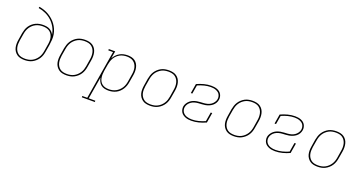

<svg xmlns="http://www.w3.org/2000/svg" viewBox="-43 -1553 4887 2586"><g transform="rotate(20 2400.0 -260.0)"><path d="M247 8Q217 8 189 2Q161 -4 139 -19.5Q117 -35 101.5 -58Q86 -81 79.5 -108.5Q73 -136 73.5 -165Q74 -194 79 -223L95 -323Q100 -350 109 -376.5Q118 -403 133.5 -426.5Q149 -450 171.5 -469.5Q194 -489 219.5 -501Q245 -513 272 -518Q299 -523 325 -523Q350 -523 374 -519Q398 -515 418 -504.5Q438 -494 454 -477.5Q470 -461 481 -440Q472 -495 446 -542Q420 -589 381.5 -625Q343 -661 294 -684Q245 -707 189 -716L192 -735Q230 -729 266 -716.5Q302 -704 333.5 -685Q365 -666 392.5 -641.5Q420 -617 441.5 -587.5Q463 -558 478 -524Q493 -490 499.5 -452.5Q506 -415 503.5 -375.5Q501 -336 495 -297L478 -197Q474 -170 465 -143Q456 -116 440.5 -92Q425 -68 402.5 -48Q380 -28 354.5 -15Q329 -2 301 3Q273 8 247 8ZM248 -11Q272 -11 297 -15.5Q322 -20 345.5 -32Q369 -44 389 -62.5Q409 -81 423.5 -103.5Q438 -126 446 -150.5Q454 -175 458 -200L476 -312L477 -322Q480 -346 478.5 -369.5Q477 -393 469.5 -414.5Q462 -436 448.5 -454Q435 -472 415.5 -483.5Q396 -495 372.5 -499.5Q349 -504 325 -504Q301 -504 276.5 -499.5Q252 -495 228.5 -483.5Q205 -472 185 -454Q165 -436 151 -414.5Q137 -393 128.5 -369Q120 -345 116 -320L99 -220Q95 -194 94.5 -168Q94 -142 99.5 -117.5Q105 -93 118 -72Q131 -51 150.5 -36.5Q170 -22 195.5 -16.5Q221 -11 248 -11Z M847 8Q817 8 789 2Q761 -4 739 -19.5Q717 -35 701.5 -58Q686 -81 679.5 -108.5Q673 -136 673.5 -165Q674 -194 679 -223L695 -323Q700 -350 709 -377Q718 -404 733.5 -428Q749 -452 771 -472Q793 -492 818.5 -505Q844 -518 872 -523Q900 -528 926 -528Q956 -528 984 -522Q1012 -516 1034.5 -500.5Q1057 -485 1072 -462Q1087 -439 1093.5 -411.5Q1100 -384 1100 -355Q1100 -326 1095 -297L1078 -197Q1074 -170 1065 -143Q1056 -116 1040.5 -92Q1025 -68 1002.5 -48Q980 -28 954.5 -15Q929 -2 901 3Q873 8 847 8ZM848 -11Q872 -11 897 -15.5Q922 -20 945.5 -32Q969 -44 989 -62.5Q1009 -81 1023.5 -103.5Q1038 -126 1046 -150.5Q1054 -175 1058 -200L1074 -300Q1079 -326 1079 -352Q1079 -378 1073.5 -402.5Q1068 -427 1055 -448Q1042 -469 1022.5 -483.5Q1003 -498 978 -503.5Q953 -509 926 -509Q902 -509 876.5 -504.5Q851 -500 828 -488Q805 -476 784.5 -457.5Q764 -439 750 -416.5Q736 -394 728 -369.5Q720 -345 716 -320L699 -220Q695 -194 694.5 -168Q694 -142 699.5 -117.5Q705 -93 718 -72Q731 -51 750.5 -36.5Q770 -22 795.5 -16.5Q821 -11 848 -11Z M1146 215V196H1217L1333 -501H1265V-520H1357L1339 -415Q1354 -441 1375 -463.5Q1396 -486 1422.5 -501Q1449 -516 1478 -522Q1507 -528 1535 -528Q1564 -528 1591.5 -521.5Q1619 -515 1640.5 -499Q1662 -483 1675.5 -460Q1689 -437 1695 -410Q1701 -383 1700.5 -354Q1700 -325 1695 -297L1678 -197Q1674 -170 1665 -143.5Q1656 -117 1640.5 -92.5Q1625 -68 1603.5 -48Q1582 -28 1556.5 -15.5Q1531 -3 1503.5 2.5Q1476 8 1449 8Q1419 8 1391 1Q1363 -6 1342 -23.5Q1321 -41 1308.5 -66.5Q1296 -92 1291 -120L1238 196H1332L1333 215ZM1449 -11Q1474 -11 1499 -16Q1524 -21 1547 -33Q1570 -45 1590 -63.5Q1610 -82 1624 -104Q1638 -126 1646 -150.5Q1654 -175 1658 -200L1674 -300Q1679 -326 1679.5 -352Q1680 -378 1674.5 -402.5Q1669 -427 1656 -448Q1643 -469 1624 -483Q1605 -497 1580 -503Q1555 -509 1529 -509Q1505 -509 1480 -504Q1455 -499 1432 -487Q1409 -475 1389.5 -456.5Q1370 -438 1357 -416Q1344 -394 1336 -369.5Q1328 -345 1324 -321L1307 -221Q1303 -195 1302.5 -169.5Q1302 -144 1306.5 -119.5Q1311 -95 1323 -73.5Q1335 -52 1354.5 -37.5Q1374 -23 1398.5 -17Q1423 -11 1449 -11Z M2047 8Q2017 8 1989 2Q1961 -4 1939 -19.5Q1917 -35 1901.5 -58Q1886 -81 1879.5 -108.5Q1873 -136 1873.5 -165Q1874 -194 1879 -223L1895 -323Q1900 -350 1909 -377Q1918 -404 1933.5 -428Q1949 -452 1971 -472Q1993 -492 2018.5 -505Q2044 -518 2072 -523Q2100 -528 2126 -528Q2156 -528 2184 -522Q2212 -516 2234.5 -500.5Q2257 -485 2272 -462Q2287 -439 2293.5 -411.5Q2300 -384 2300 -355Q2300 -326 2295 -297L2278 -197Q2274 -170 2265 -143Q2256 -116 2240.5 -92Q2225 -68 2202.5 -48Q2180 -28 2154.5 -15Q2129 -2 2101 3Q2073 8 2047 8ZM2048 -11Q2072 -11 2097 -15.5Q2122 -20 2145.5 -32Q2169 -44 2189 -62.5Q2209 -81 2223.5 -103.5Q2238 -126 2246 -150.5Q2254 -175 2258 -200L2274 -300Q2279 -326 2279 -352Q2279 -378 2273.5 -402.5Q2268 -427 2255 -448Q2242 -469 2222.5 -483.5Q2203 -498 2178 -503.5Q2153 -509 2126 -509Q2102 -509 2076.5 -504.5Q2051 -500 2028 -488Q2005 -476 1984.5 -457.5Q1964 -439 1950 -416.5Q1936 -394 1928 -369.5Q1920 -345 1916 -320L1899 -220Q1895 -194 1894.5 -168Q1894 -142 1899.5 -117.5Q1905 -93 1918 -72Q1931 -51 1950.5 -36.5Q1970 -22 1995.5 -16.5Q2021 -11 2048 -11Z M2638 8Q2616 8 2594.5 5Q2573 2 2553.5 -5.5Q2534 -13 2517 -25Q2500 -37 2489 -54.5Q2478 -72 2473.5 -93.5Q2469 -115 2472 -137Q2476 -161 2490.5 -184Q2505 -207 2525.5 -224Q2546 -241 2570.5 -250.5Q2595 -260 2619.5 -264.5Q2644 -269 2669 -270Q2694 -271 2718.5 -273Q2743 -275 2768 -281.5Q2793 -288 2815 -302.5Q2837 -317 2853 -339.5Q2869 -362 2873 -386Q2876 -405 2872.5 -423Q2869 -441 2860 -456Q2851 -471 2836.5 -481Q2822 -491 2805 -497.5Q2788 -504 2770 -506.5Q2752 -509 2733 -509Q2687 -509 2640 -497Q2593 -485 2548 -465L2527 -341H2506L2529 -478Q2579 -501 2631 -514.5Q2683 -528 2734 -528Q2755 -528 2776.5 -525Q2798 -522 2817.5 -514.5Q2837 -507 2853 -494.5Q2869 -482 2879 -464.5Q2889 -447 2893 -426Q2897 -405 2893 -384Q2889 -359 2875.5 -336Q2862 -313 2841 -296.5Q2820 -280 2795.5 -270Q2771 -260 2746 -255.5Q2721 -251 2696.5 -250Q2672 -249 2647 -247Q2622 -245 2597.5 -238.5Q2573 -232 2550.5 -217.5Q2528 -203 2512.5 -181Q2497 -159 2493 -134Q2490 -115 2494 -96.5Q2498 -78 2508 -63.5Q2518 -49 2532.5 -38.5Q2547 -28 2564.5 -22Q2582 -16 2601 -13.5Q2620 -11 2640 -11Q2686 -11 2733.5 -23Q2781 -35 2826 -55L2848 -186H2869L2845 -42Q2795 -19 2742.5 -5.5Q2690 8 2638 8Z M3247 8Q3217 8 3189 2Q3161 -4 3139 -19.5Q3117 -35 3101.5 -58Q3086 -81 3079.5 -108.5Q3073 -136 3073.5 -165Q3074 -194 3079 -223L3095 -323Q3100 -350 3109 -377Q3118 -404 3133.5 -428Q3149 -452 3171 -472Q3193 -492 3218.5 -505Q3244 -518 3272 -523Q3300 -528 3326 -528Q3356 -528 3384 -522Q3412 -516 3434.5 -500.5Q3457 -485 3472 -462Q3487 -439 3493.5 -411.5Q3500 -384 3500 -355Q3500 -326 3495 -297L3478 -197Q3474 -170 3465 -143Q3456 -116 3440.5 -92Q3425 -68 3402.5 -48Q3380 -28 3354.5 -15Q3329 -2 3301 3Q3273 8 3247 8ZM3248 -11Q3272 -11 3297 -15.5Q3322 -20 3345.5 -32Q3369 -44 3389 -62.5Q3409 -81 3423.5 -103.5Q3438 -126 3446 -150.5Q3454 -175 3458 -200L3474 -300Q3479 -326 3479 -352Q3479 -378 3473.5 -402.5Q3468 -427 3455 -448Q3442 -469 3422.5 -483.5Q3403 -498 3378 -503.5Q3353 -509 3326 -509Q3302 -509 3276.5 -504.5Q3251 -500 3228 -488Q3205 -476 3184.5 -457.5Q3164 -439 3150 -416.5Q3136 -394 3128 -369.5Q3120 -345 3116 -320L3099 -220Q3095 -194 3094.5 -168Q3094 -142 3099.5 -117.5Q3105 -93 3118 -72Q3131 -51 3150.5 -36.5Q3170 -22 3195.5 -16.5Q3221 -11 3248 -11Z M3838 8Q3816 8 3794.5 5Q3773 2 3753.5 -5.5Q3734 -13 3717 -25Q3700 -37 3689 -54.5Q3678 -72 3673.5 -93.5Q3669 -115 3672 -137Q3676 -161 3690.5 -184Q3705 -207 3725.5 -224Q3746 -241 3770.5 -250.5Q3795 -260 3819.5 -264.5Q3844 -269 3869 -270Q3894 -271 3918.5 -273Q3943 -275 3968 -281.5Q3993 -288 4015 -302.5Q4037 -317 4053 -339.5Q4069 -362 4073 -386Q4076 -405 4072.5 -423Q4069 -441 4060 -456Q4051 -471 4036.5 -481Q4022 -491 4005 -497.5Q3988 -504 3970 -506.5Q3952 -509 3933 -509Q3887 -509 3840 -497Q3793 -485 3748 -465L3727 -341H3706L3729 -478Q3779 -501 3831 -514.5Q3883 -528 3934 -528Q3955 -528 3976.5 -525Q3998 -522 4017.5 -514.5Q4037 -507 4053 -494.5Q4069 -482 4079 -464.5Q4089 -447 4093 -426Q4097 -405 4093 -384Q4089 -359 4075.5 -336Q4062 -313 4041 -296.5Q4020 -280 3995.5 -270Q3971 -260 3946 -255.5Q3921 -251 3896.5 -250Q3872 -249 3847 -247Q3822 -245 3797.5 -238.5Q3773 -232 3750.5 -217.5Q3728 -203 3712.5 -181Q3697 -159 3693 -134Q3690 -115 3694 -96.5Q3698 -78 3708 -63.5Q3718 -49 3732.5 -38.5Q3747 -28 3764.5 -22Q3782 -16 3801 -13.5Q3820 -11 3840 -11Q3886 -11 3933.5 -23Q3981 -35 4026 -55L4048 -186H4069L4045 -42Q3995 -19 3942.5 -5.5Q3890 8 3838 8Z M4447 8Q4417 8 4389 2Q4361 -4 4339 -19.5Q4317 -35 4301.5 -58Q4286 -81 4279.5 -108.5Q4273 -136 4273.5 -165Q4274 -194 4279 -223L4295 -323Q4300 -350 4309 -377Q4318 -404 4333.5 -428Q4349 -452 4371 -472Q4393 -492 4418.5 -505Q4444 -518 4472 -523Q4500 -528 4526 -528Q4556 -528 4584 -522Q4612 -516 4634.5 -500.5Q4657 -485 4672 -462Q4687 -439 4693.5 -411.5Q4700 -384 4700 -355Q4700 -326 4695 -297L4678 -197Q4674 -170 4665 -143Q4656 -116 4640.5 -92Q4625 -68 4602.5 -48Q4580 -28 4554.5 -15Q4529 -2 4501 3Q4473 8 4447 8ZM4448 -11Q4472 -11 4497 -15.5Q4522 -20 4545.5 -32Q4569 -44 4589 -62.5Q4609 -81 4623.5 -103.5Q4638 -126 4646 -150.5Q4654 -175 4658 -200L4674 -300Q4679 -326 4679 -352Q4679 -378 4673.5 -402.5Q4668 -427 4655 -448Q4642 -469 4622.5 -483.5Q4603 -498 4578 -503.5Q4553 -509 4526 -509Q4502 -509 4476.5 -504.5Q4451 -500 4428 -488Q4405 -476 4384.5 -457.5Q4364 -439 4350 -416.5Q4336 -394 4328 -369.5Q4320 -345 4316 -320L4299 -220Q4295 -194 4294.5 -168Q4294 -142 4299.5 -117.5Q4305 -93 4318 -72Q4331 -51 4350.5 -36.5Q4370 -22 4395.5 -16.5Q4421 -11 4448 -11Z"/></g></svg>

Font: Iosevka Etoile Thin
Style: Italic
Weight: 100
Italic angle: -9°
Designer: Belleve Invis
Foundry: Belleve Invis
Version: Version 22.1.2; ttfautohint (v1.8.4)